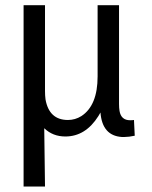

<svg xmlns="http://www.w3.org/2000/svg" viewBox="-20 -508 575 727"><path d="M150.4 198.2 147.5 -22.5Q179.7 8.8 227.5 8.8Q303.7 8.8 352.5 -68.4Q356.4 -75.2 360.4 -82Q367.2 5.9 441.4 10.7Q446.3 10.7 451.2 10.7Q467.8 10.7 490.2 5.9L487.3 -53.7Q481.4 -52.7 472.7 -52.7Q438.5 -52.7 432.6 -87.9Q430.7 -99.6 430.7 -114.3V-488.3H349.6V-218.8Q349.6 -108.4 288.1 -68.4Q264.6 -53.7 237.3 -53.7Q166 -53.7 152.3 -131.8Q150.4 -146.5 150.4 -163.1V-488.3H69.3V198.2Z"/></svg>

Font: Yaldevi Colombo Medium
Style: Regular
Weight: 500
Designer: Sol Matas, Denzil Rajitha, Kosala Senevirathne and Pathum Egodawatta
Foundry: Mooniak
Version: Version 1.020 ; ttfautohint (v1.6)